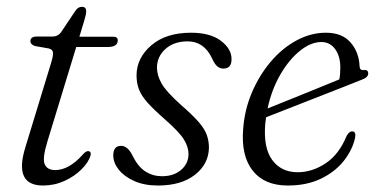

<svg xmlns="http://www.w3.org/2000/svg" viewBox="-20 -550 1137 578"><path d="M127.5 -404 85 -411.5Q71.5 -416 71.5 -426Q71.5 -440 91 -440H138.5Q154 -440 163.5 -452.5L207 -517.5Q215 -529.5 226.5 -529.5Q239.5 -529.5 239.5 -516Q239.5 -507 233.5 -487.5L219 -439.5H321.5Q334.5 -439.5 334.5 -428.5Q334.5 -408.5 304 -408.5H209.5L123 -125Q107 -73.5 114.5 -55.8Q122 -38 146.5 -38Q188 -38 230.5 -86Q239.5 -96 246 -95Q255.5 -94 252.5 -81.5Q246 -60.5 225 -39.8Q204 -19 173.8 -5.2Q143.5 8.5 109.5 8.5Q20.5 8.5 56.5 -107L133.5 -359.5Q140.5 -382 139.5 -391.5Q138.5 -401 127.5 -404Z M467.5 -19.5Q503.5 -19.5 525.5 -38.8Q547.5 -58 547.5 -86.5Q547.5 -108 533.2 -130.8Q519 -153.5 475 -192Q442.5 -220.5 424 -241.2Q405.5 -262 398.2 -281.2Q391 -300.5 391 -323.5Q391.5 -376 435.8 -413.8Q480 -451.5 555 -451.5Q613 -451.5 645 -427.2Q677 -403 677 -372.5Q677.5 -343.5 652.5 -343.5Q642.5 -343.5 634.2 -350.2Q626 -357 618 -375Q594 -425.5 545 -425.5Q503.5 -425.5 478 -402.5Q452.5 -379.5 452.5 -345.5Q453 -322 466.8 -298Q480.5 -274 525.5 -233.5Q559.5 -204 577.8 -183Q596 -162 602.5 -143.8Q609 -125.5 609 -105Q608 -56 566.8 -23.8Q525.5 8.5 455.5 8.5Q414.5 8.5 384.2 -5Q354 -18.5 337.5 -39.2Q321 -60 321 -82Q321 -111 344.5 -111Q365 -111 380 -79.5Q396 -47.5 418.2 -33.5Q440.5 -19.5 467.5 -19.5Z M1049 -135.5Q1041 -98.5 1014.8 -65.5Q988.5 -32.5 946 -12Q903.5 8.5 846.5 8.5Q776 8.5 740.8 -36.2Q705.5 -81 712 -161Q716 -219 738.2 -271.2Q760.5 -323.5 795 -364.2Q829.5 -405 872.5 -428.2Q915.5 -451.5 961 -451.5Q1010 -451.5 1035.5 -422Q1061 -392.5 1062.5 -350Q1063.5 -337.5 1075 -339Q1087.5 -341 1088.5 -330Q1089.5 -317.5 1069 -310Q1046.5 -301 1008.5 -286Q970.5 -271 927.2 -254.2Q884 -237.5 845 -222Q806 -206.5 781 -197Q779.5 -187 778.5 -177.5Q772.5 -104.5 799.8 -68Q827 -31.5 876 -31.5Q920 -31.5 960.5 -58.5Q1001 -85.5 1023.5 -141Q1031.5 -155 1040.5 -154.5Q1052.5 -154 1049 -135.5ZM947.5 -423.5Q916 -423.5 883.2 -397.2Q850.5 -371 824.2 -326Q798 -281 785.5 -223.5Q813 -234.5 852.8 -250.5Q892.5 -266.5 932.5 -282.8Q972.5 -299 1001.5 -311Q1004.5 -325 1004.5 -347Q1004.5 -380.5 989 -402Q973.5 -423.5 947.5 -423.5Z"/></svg>

Font: Fraunces 72pt S050 Light
Style: Italic
Weight: 300
Italic angle: -16°
Version: Version 1.000; ttfautohint (v1.8.3)